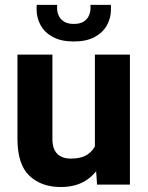

<svg xmlns="http://www.w3.org/2000/svg" viewBox="-20 -750 600 780"><path d="M365.5 -528.3H507.8V0H374.3L365.5 -126.8ZM424.2 -237.3Q424.2 -166.1 402.7 -110.4Q381.2 -54.6 337.3 -22.4Q293.4 9.8 226.3 9.8Q148 9.8 99.5 -36Q50.9 -81.7 50.9 -186.6V-528.3H192.9V-185.6Q192.9 -156.5 202.4 -138.9Q211.9 -121.3 228.9 -113.5Q245.8 -105.7 267.3 -105.7Q311.1 -105.7 336.2 -122.8Q361.2 -139.8 371.8 -169.6Q382.3 -199.3 382.3 -236.3ZM280 -581.5Q228.4 -581.5 194.9 -599.7Q161.3 -617.8 145 -647.5Q128.7 -677.2 128.7 -712Q128.7 -715.3 128.7 -721.2Q128.7 -727.1 129.2 -730.3H212.3Q212.1 -727.1 212 -724.2Q211.9 -721.2 211.9 -717.9Q211.9 -701.7 218.4 -686.8Q224.9 -671.9 239.9 -662.4Q255 -652.8 280 -652.8Q305.2 -652.8 320 -662.4Q334.8 -671.9 341.3 -686.8Q347.8 -701.7 347.8 -717.9Q347.8 -721.2 347.7 -724.2Q347.6 -727.1 347.4 -730.3H430.3Q430.8 -727.1 430.8 -721.2Q430.8 -715.3 430.8 -712Q430.8 -677.2 414.5 -647.5Q398.1 -617.8 364.8 -599.7Q331.5 -581.5 280 -581.5Z"/></svg>

Font: Heebo
Style: Regular
Weight: 400
Designer: Oded Ezer
Foundry: Ezer Type House
Version: Version 3.100